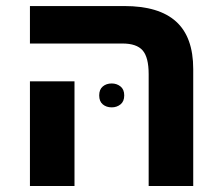

<svg xmlns="http://www.w3.org/2000/svg" viewBox="-20 -622 741 642"><path d="M477.1 0V-374.2Q477.1 -430.4 456.9 -453.5Q436.7 -476.5 389.6 -476.5H80.1V-601.8H395.6Q511.4 -601.8 568.7 -550Q626.1 -498.1 626.1 -391.2V0ZM80.1 0V-350.1H229.1V0ZM311.7 -303Q311.7 -322.9 323.7 -332.9Q335.6 -342.9 353.6 -342.9Q370.5 -342.9 383 -332.9Q395.4 -322.9 395.4 -303Q395.4 -283 383 -273Q370.5 -263 353.6 -263Q335.6 -263 323.7 -273Q311.7 -283 311.7 -303Z"/></svg>

Font: Noto Sans Hebrew
Style: Regular
Weight: 400
Designer: Monotype Design Team
Foundry: Monotype Imaging Inc.
Version: Version 2.003;January 10, 2023;FontCreator 14.0.0.2877 64-bi